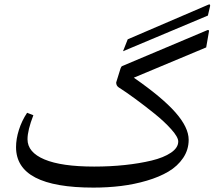

<svg xmlns="http://www.w3.org/2000/svg" viewBox="-20 -834 1019 882"><path d="M594.7 -477.1Q725.1 -386.7 785.9 -317.6Q846.7 -248.5 846.7 -191.9Q846.7 -146 821.3 -108.4Q795.9 -70.8 753.9 -45.9Q711.9 -21 654.8 -4.2Q597.7 12.7 536.4 20.3Q475.1 27.8 409.2 27.8Q231.4 27.8 142.6 -18.3Q53.7 -64.5 53.7 -158.2Q53.7 -195.8 66.9 -237.5Q80.1 -279.3 104.5 -315.9L133.3 -304.7Q106.4 -235.8 106.4 -194.3Q106.4 -134.3 184.3 -101.6Q262.2 -68.8 412.6 -68.8Q485.8 -68.8 553 -75.9Q620.1 -83 676 -96.4Q731.9 -109.9 765.4 -132.6Q798.8 -155.3 798.8 -184.1Q798.8 -204.1 767.1 -239.7Q735.4 -275.4 688.5 -313Q641.6 -350.6 599.6 -381.3Q557.6 -412.1 525.9 -432.1Q513.7 -439.9 513.7 -455.1L533.7 -519.5Q536.6 -528.8 542 -530.8L930.7 -694.8Q936 -697.3 938.2 -695.8Q940.4 -694.3 939.9 -689.5L927.2 -616.2ZM945 -805.2 935 -762.5 545.1 -598.6 566.7 -653.4 936.7 -812.4Q941.7 -814.6 943.9 -813.2Q946.1 -811.8 945 -805.2Z"/></svg>

Font: Parastoo FD
Style: FD
Weight: 400
Foundry: Saber Rastikerdar (saber.rastikerdar@gmail.com)
Version: Version 2.0.1